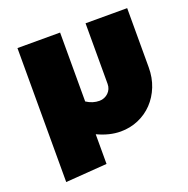

<svg xmlns="http://www.w3.org/2000/svg" viewBox="-118 -613 856 872"><g transform="rotate(-20 310.5 -177.5)"><path d="M368.7 15.6Q314.5 15.6 256.8 -11.7V131.8L56.6 146.5V-501H262.7V-168Q292.5 -148.4 325.2 -148.4Q337.9 -148.4 348.9 -153.1Q359.9 -157.7 368.2 -165.8Q376.5 -173.8 381.1 -184.6Q385.7 -195.3 385.7 -208V-501H586.9V-214.8Q586.9 -165 570.1 -122.8Q553.2 -80.6 523.9 -49.8Q494.6 -19 454.6 -1.7Q414.6 15.6 368.7 15.6Z"/></g></svg>

Font: Paytone One
Style: Regular
Weight: 400
Designer: vernon adams
Foundry: vernon adams
Version: 1.000